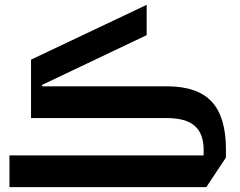

<svg xmlns="http://www.w3.org/2000/svg" viewBox="-20 -772 989 792"><path d="M19 -131H820V-153Q820 -221 783 -253Q746 -285 668 -285H108V-526L585 -752V-627L154 -422V-416H668Q794 -416 853 -353Q912 -290 912 -156V-122L831 0H19Z"/></svg>

Font: IBM Plex Arabic SemiBold
Style: Regular
Weight: 600
Designer: Mike Abbink, Paul van der Laan, Pieter van Rosmalen, Wael Morcos, Khajak Apelian
Foundry: Bold Monday
Version: Version 1.0